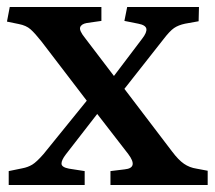

<svg xmlns="http://www.w3.org/2000/svg" viewBox="-20 -531 617 551"><path d="M5 0V-40L44 -48Q60 -51 72.5 -58.5Q85 -66 105 -89L229 -242L99 -412Q80 -436 67.5 -447Q55 -458 34 -462L0 -469L8 -511H271V-471L229 -465Q213 -462 210 -452.5Q207 -443 224 -422L307 -313L388 -420Q402 -438 400 -448.5Q398 -459 377 -463L337 -471L345 -511H551L550 -470L511 -463Q492 -459 479.5 -450.5Q467 -442 448 -417L337 -276L474 -96Q492 -72 508 -61Q524 -50 544 -47L576 -41V0H297V-40L338 -45Q378 -49 348 -89L259 -204L169 -88Q156 -71 156.5 -61Q157 -51 178 -47L223 -40V0Z"/></svg>

Font: Literata 36pt Medium
Style: Regular
Weight: 500
Designer: Latin by Veronika Burian and Jose Scaglione. Greek by Irene Vlachou. Cyrillic by Vera Evstafieva.
Foundry: TypeTogether
Version: Version 3.002